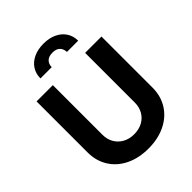

<svg xmlns="http://www.w3.org/2000/svg" viewBox="-260 -1075 1223 1223"><g transform="rotate(-45 352.0 -463.0)"><path d="M644.4 -707V-247.5Q644.4 -171.4 608 -113.2Q571.6 -54.9 505.2 -22.5Q438.9 9.9 351.9 9.9Q264.9 9.9 198.8 -22.5Q132.7 -54.9 96.3 -113.2Q59.9 -171.4 59.9 -247.5V-707H206.4V-259.9Q206.4 -219.6 224.6 -187.6Q242.9 -155.6 276 -137.3Q309 -119.1 351.9 -119.1Q395.7 -119.1 428.7 -137.3Q461.8 -155.6 479.6 -187.6Q497.3 -219.6 497.3 -259.9V-707ZM351.3 -936.3Q402.4 -936.3 440.7 -918Q479 -899.8 500 -867.4Q521 -835.1 521 -793.1H419.5Q418.9 -820.5 402.3 -837.9Q385.6 -855.3 351.3 -855.3Q316.1 -855.3 299.3 -837.7Q282.4 -820.1 282.4 -793.1H180.9Q180.9 -835.1 201.8 -867.4Q222.6 -899.8 261.1 -918Q299.6 -936.3 351.3 -936.3Z"/></g></svg>

Font: Pretendard Std Variable
Style: Regular
Weight: 400
Designer: Base glyphs from Inter by Rasmus Andersson; Hangeul glyphs from Noto Sans CJK(Source Han Sans) by Jang Soo-young and Kan
Foundry: Kil Hyung-jin
Version: Version 1.309;Glyphs 3.2 (3225)